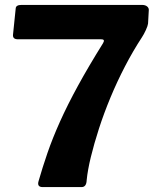

<svg xmlns="http://www.w3.org/2000/svg" viewBox="-20 -762 659 782"><path d="M558 -742Q572 -742 579.5 -735.5Q587 -729 586 -720L583 -666Q582 -657 574 -639.5Q566 -622 558 -610Q522 -555 489.5 -492.5Q457 -430 430 -365Q403 -300 383 -238Q363 -176 350 -122.5Q337 -69 333 -28Q332 0 312 0H154Q130 0 137 -24Q153 -80 173.5 -139.5Q194 -199 224.5 -267Q255 -335 298 -413.5Q341 -492 399 -585Q404 -593 403 -597.5Q402 -602 391 -602H53Q31 -602 33 -621L44 -728Q45 -742 68 -742Z"/></svg>

Font: Libre Franklin
Style: Bold
Weight: 700
Designer: Pablo Impallari, Rodrigo Fuenzalida, Nhung Nguyen
Foundry: Impallari Type
Version: Version 3.000